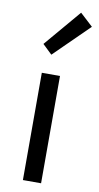

<svg xmlns="http://www.w3.org/2000/svg" viewBox="-97 -914 491 957"><g transform="rotate(10 149.0 -436.0)"><path d="M92 0H184V-543H92ZM123 -640 298 -812 233 -872 75 -686Z"/></g></svg>

Font: Noto Sans CJK HK
Style: Regular
Weight: 400
Designer: Ryoko NISHIZUKA 西塚涼子 (kana, bopomofo & ideographs); Paul D. Hunt (Latin, Greek & Cyrillic); Sandoll Communications 산돌커뮤니
Foundry: Adobe
Version: Version 2.004;hotconv 1.0.118;makeotfexe 2.5.65603